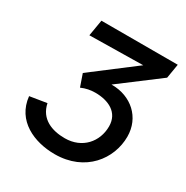

<svg xmlns="http://www.w3.org/2000/svg" viewBox="-163 -835 946 978"><g transform="rotate(30 310.0 -346.0)"><path d="M289 8C469 8 566 -124 566 -254C566 -367 479 -444 366 -444H363L591 -616L605 -700H156L140 -605L454 -610L207 -422L232 -350C259 -362 286 -367 313 -367C390 -367 459 -335 459 -253C459 -163 396 -88 293 -88C218 -88 145 -115 128 -199L29 -183C43 -46 169 8 289 8Z"/></g></svg>

Font: Fixel Display 20240404 Medium
Style: Italic
Weight: 500
Italic angle: -10°
Designer: AlfaBravo + MacPaw
Foundry: Kyrylo Tkachov, Marchela Mozhyna, Serhii Makarenko, Maria Weinstein, Zakhar Kryvoshyya
Version: Version 1.211;Glyphs 3.2 (3225)